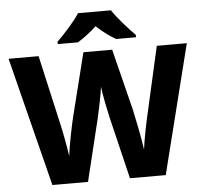

<svg xmlns="http://www.w3.org/2000/svg" viewBox="-60 -994 1121 1058"><g transform="rotate(-5 500.0 -465.5)"><path d="M592 -931H410C381 -885 322 -821 284 -784V-771H396C431 -793 465 -818 500 -851C535 -818 572 -791 607 -771H717V-784C682 -819 622 -885 592 -931ZM993 -714H827L742 -338C732 -296 713 -200 707 -151C699 -213 675 -329 665 -374L580 -714H421L336 -374C324 -328 301 -215 293 -151C287 -198 268 -298 258 -339L173 -714H7L187 0H384L468 -345C475 -373 496 -474 501 -516C505 -474 527 -372 533 -345L616 0H814Z"/></g></svg>

Font: Noto Sans Gurmukhi ExtraBold
Style: Regular
Weight: 800
Designer: Jelle Bosma - Monotype Design Team
Foundry: Monotype Imaging Inc.
Version: Version 2.004